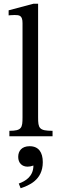

<svg xmlns="http://www.w3.org/2000/svg" viewBox="-20 -726 323 1023"><path d="M260 -29C188 -29 183 -43 183 -101V-706H158L26 -671V-644C26 -644 41 -646 58 -646C83 -646 100 -644 100 -603V-101C100 -45 96 -29 30 -29V0H260ZM90 277C131 263 208 235 208 138C208 86 186 53 138 53C96 53 77 78 77 110C77 143 98 162 127 162C137 162 147 160 158 156C158 214 116 239 80 252Z"/></svg>

Font: STIX Two Math
Style: Regular
Weight: 400
Designer: Ross Mills, John Hudson & Paul Hanslow, Tiro Typeworks Ltd; with portions MicroPress Inc., with additions and correction
Foundry: Tiro Typeworks Ltd
Version: Version 2.02 b142